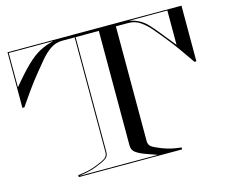

<svg xmlns="http://www.w3.org/2000/svg" viewBox="-99 -834 1133 967"><g transform="rotate(-15 467.5 -350.0)"><path d="M198 -10Q228.5 -13.5 250 -18.2Q271.5 -23 296 -32.5Q333.5 -47 346.8 -57Q360 -67 360 -87.5V-685H295Q260.5 -685 232.5 -665.5Q204.5 -646 181.2 -618Q158 -590 137 -564.5Q104.5 -525 75.2 -483.5Q46 -442 24 -410H14V-700H921V-410H911Q889 -442 859.8 -483.5Q830.5 -525 798 -564.5Q777 -590 753.8 -618Q730.5 -646 702.8 -665.5Q675 -685 640 -685H575V-87.5Q575 -67 588.2 -57Q601.5 -47 639 -32.5Q663.5 -23 685 -18.2Q706.5 -13.5 737 -10V0H198ZM648.5 -695Q679 -687.5 699.5 -676.2Q720 -665 738.8 -645.5Q757.5 -626 782.2 -594.8Q807 -563.5 846 -516V-695ZM251.5 -695H19V-516Q71 -579 107.8 -614.5Q144.5 -650 177.8 -667.8Q211 -685.5 251.5 -695ZM208 -6.5V-5H608V-6.5Q588.5 -13.5 575 -18Q561.5 -22.5 547 -28Q517.5 -39.5 501.8 -52Q486 -64.5 486 -87.5V-685H365V-87.5Q365 -64.5 350.2 -53.8Q335.5 -43 298.5 -28.5Q277 -20 256 -14.8Q235 -9.5 208 -6.5Z"/></g></svg>

Font: Engraving Unshaded CC
Style: Bold
Weight: 700
Designer: indestructible type*
Foundry: Cowboy Collective
Version: Version 1.000